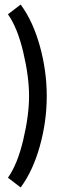

<svg xmlns="http://www.w3.org/2000/svg" viewBox="-20 -733 286 846"><path d="M15 -670 71 -713Q125 -640 155.5 -530.5Q186 -421 186 -309.5Q186 -198 155.5 -89Q125 20 71 93L15 50Q57 -9 82.5 -117Q108 -225 108 -310Q108 -395 82.5 -503Q57 -611 15 -670Z"/></svg>

Font: Imprima
Style: Regular
Weight: 400
Version: Version 1.001